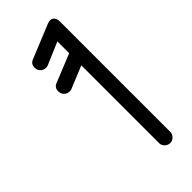

<svg xmlns="http://www.w3.org/2000/svg" viewBox="-148 -771 448 448"><g transform="rotate(-45 76.0 -547.5)"><path d="M46 -599Q44 -598 40 -598Q32 -598 26.5 -603.5Q21 -609 21 -617Q21 -630 33 -634L102 -662V-701L46 -677Q44 -676 40 -676Q32 -676 26.5 -681.5Q21 -687 21 -695Q21 -708 33 -712L116 -746Q126 -750 132.5 -745.5Q139 -741 139 -729V-365Q139 -358 133.5 -352.5Q128 -347 121 -347Q113 -347 107.5 -352.5Q102 -358 102 -365V-622Z"/></g></svg>

Font: Libertine Sup Medium
Style: Regular
Weight: 500
Designer: Bastien Sozeau
Foundry: NBR — Bastien Sozeau
Version: Version 2.003; ttfautohint (v1.8.4.7-5d5b);gftools[0.9.33]